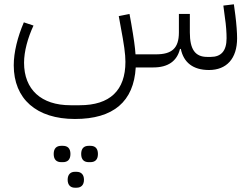

<svg xmlns="http://www.w3.org/2000/svg" viewBox="-20 -314 1169 894"><path d="M393 441H401C422 441 436 430 436 403C436 376 422 365 401 365H393C372 365 358 376 358 403C358 430 372 441 393 441ZM328 560H337C357 560 371 548 371 523C371 498 357 486 337 486H328C309 486 295 498 295 523C295 548 309 560 328 560ZM265 441H273C294 441 308 430 308 403C308 376 294 365 273 365H265C244 365 230 376 230 403C230 430 244 441 265 441ZM953 12C1035 12 1084 -41 1084 -136C1084 -162 1081 -202 1076 -242L1069 -294L1020 -288L1027 -234C1033 -196 1035 -159 1035 -136C1035 -76 1009 -49 961 -49H945C888 -49 864 -85 864 -163V-249H813V-163C813 -88 779 -61 706 -61H611C609 -93 603 -136 591 -205L583 -249L533 -239L541 -195C558 -105 564 -62 564 -26C564 107 492 176 351 176H308C172 176 92 103 92 -22C92 -74 109 -137 136 -195L91 -210C62 -142 44 -71 44 -10C44 147 150 240 329 240C508 240 603 159 612 0H694C762 0 804 -29 818 -86H822C835 -23 879 12 953 12Z"/></svg>

Font: IBM Plex Arabic Light
Style: Regular
Weight: 300
Designer: Mike Abbink, Paul van der Laan, Pieter van Rosmalen, Wael Morcos, Khajak Apelian
Foundry: Bold Monday
Version: Version 1.0